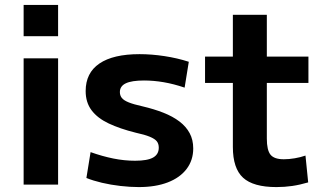

<svg xmlns="http://www.w3.org/2000/svg" viewBox="-20 -750 1321 780"><path d="M76 -603V-730H216V-603ZM76 0V-513H216V0Z M544 10Q509 10 469.5 5.5Q430 1 394 -7.5Q358 -16 331 -27L348 -132Q396 -115 440.5 -106Q485 -97 529 -97Q579 -97 602 -110Q625 -123 625 -150Q625 -166 617 -176Q609 -186 588.5 -194.5Q568 -203 531 -211Q467 -227 421.5 -248.5Q376 -270 352 -302Q328 -334 328 -380Q328 -454 384 -492Q440 -530 547 -530Q596 -530 648.5 -522Q701 -514 747 -499L730 -394Q686 -409 645 -416Q604 -423 565 -423Q515 -423 491 -411.5Q467 -400 467 -376Q467 -362 475 -352Q483 -342 503 -334Q523 -326 559 -318Q606 -307 644 -292Q682 -277 709 -256.5Q736 -236 750.5 -209Q765 -182 765 -147Q765 -99 738 -63.5Q711 -28 661.5 -9Q612 10 544 10Z M1103 10Q1009 10 967.5 -28Q926 -66 926 -153V-413H813V-520H926V-690H1064V-520H1233V-413H1064V-187Q1064 -140 1079 -121.5Q1094 -103 1133 -103Q1154 -103 1177.5 -107Q1201 -111 1221 -118L1232 -9Q1198 1 1167 5.5Q1136 10 1103 10Z"/></svg>

Font: M PLUS 1
Style: Bold
Weight: 700
Designer: Coji Morishita
Foundry: UNDERFOREST DESIGN
Version: Version 1.001